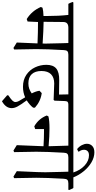

<svg xmlns="http://www.w3.org/2000/svg" viewBox="447 -1297 981 1955"><g transform="rotate(90 937.5 -319.5)"><path d="M582 -525H517Q492 -525 481.5 -515Q471 -505 470 -478Q460 -306 460 -198L464 27L448 34L393 0L402 -211Q289 -216 184 -216L179 -110L154 -101Q70 -154 31 -245L39 -262Q67 -270 123 -272V-305Q123 -426 112 -525H-1Q-11 -542 -20 -569L-15 -576H563L568 -571L585 -533ZM400 -465 398 -525H238Q211 -524 197.5 -511.5Q184 -499 184 -472L182 -273Q264 -272 403 -263L404 -291Q404 -319 400 -465Z M683 -251Q683 -187 715 -152.5Q747 -118 809 -118Q839 -118 863 -126.5Q887 -135 911 -152Q889 -195 884 -231L908 -254Q991 -243 1056 -185V-166Q1029 -131 982 -101Q1028 -38 1044.5 -7Q1061 24 1061 52Q1061 112 991 151L930 98L931 86Q970 60 984.5 44.5Q999 29 999 14Q999 -2 988.5 -22Q978 -42 951 -85Q901 -63 844 -63Q772 -63 721.5 -97.5Q671 -132 645.5 -186.5Q620 -241 620 -301Q620 -370 657.5 -401.5Q695 -433 778 -432L923 -430L921 -525H564Q553 -542 545 -569L550 -576H1101L1106 -571L1123 -533L1119 -525H1025Q1006 -525 998 -518Q990 -511 989 -491L985 -384L977 -375L810 -381Q749 -381 716 -348.5Q683 -316 683 -251Z M1627 -525H1562Q1537 -525 1526.5 -515Q1516 -505 1515 -478Q1505 -306 1505 -198L1509 27L1493 34L1438 0L1443 -122Q1448 -237 1449 -272Q1369 -277 1304 -277H1274V-187L1246 -178Q1168 -223 1136 -305L1145 -322Q1189 -333 1267 -333Q1343 -333 1449 -324Q1447 -409 1443 -525H1102Q1092 -542 1083 -569L1088 -576H1608L1613 -571L1630 -533Z M1892 -525H1827Q1802 -525 1791.5 -515Q1781 -505 1780 -478Q1770 -306 1770 -198L1774 27L1758 34L1703 0L1707 -91Q1714 -228 1714 -291Q1714 -319 1710 -465L1708 -525H1609Q1598 -542 1590 -569L1595 -576H1716Q1693 -647 1645 -691Q1597 -735 1541 -735Q1513 -735 1499 -721Q1485 -707 1485 -685Q1485 -657 1504 -632L1503 -626L1478 -614Q1452 -635 1438 -662Q1424 -689 1424 -714Q1424 -747 1446.5 -768.5Q1469 -790 1511 -790Q1562 -790 1612.5 -760.5Q1663 -731 1703.5 -681.5Q1744 -632 1766 -576H1873L1878 -571L1895 -533Z"/></g></svg>

Font: Sahitya
Style: Regular
Weight: 400
Designer: Juan Pablo del Peral
Foundry: Juan Pablo del Peral (http://www.huertatipografica.com)
Version: Version 1.001;PS 001.000;hotconv 1.0.70;makeotf.lib2.5.58329